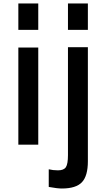

<svg xmlns="http://www.w3.org/2000/svg" viewBox="-20 -828 608 1099"><path d="M369 -657V-808H483V-657ZM85 -657V-808H199V-657ZM334 251Q308 251 259 242V141Q283 147 312 147Q345 147 357 129Q369 111 369 60V-558H483V95Q483 179 449 215Q415 251 334 251ZM85 0V-556H199V0Z"/></svg>

Font: Biryani DemiBold
Style: Regular
Weight: 600
Designer: Dan Reynolds and Mathieu Réguer
Foundry: Dan Reynolds and Mathieu Réguer
Version: Version 1.003;PS 001.003;hotconv 1.0.70;makeotf.lib2.5.58329